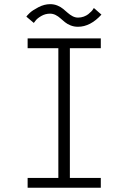

<svg xmlns="http://www.w3.org/2000/svg" viewBox="-20 -880 610 900"><path d="M345.5 -754.5Q327 -754.5 311.2 -760.8Q295.5 -767 284.5 -776Q273.5 -785 263.2 -794.2Q253 -803.5 240.5 -809.8Q228 -816 214.5 -816Q192.5 -816 173.5 -805Q154.5 -794 146.5 -783L138.5 -772.5L103.5 -802Q106.5 -807 119.2 -819.2Q132 -831.5 159.8 -846Q187.5 -860.5 215 -860.5Q233.5 -860.5 249.2 -854Q265 -847.5 276 -838.2Q287 -829 297.5 -819.8Q308 -810.5 320.2 -804Q332.5 -797.5 346 -797.5Q360 -797.5 372.8 -802.2Q385.5 -807 393.8 -813.5Q402 -820 408.2 -826.5Q414.5 -833 417 -838L420 -842.5L455.5 -811.5Q403.5 -754.5 345.5 -754.5ZM452.5 -654H307.5V-46H452.5V0H109.5V-46H253.5V-654H109.5V-700H452.5Z"/></svg>

Font: League Mono Narrow UltraLight
Style: Regular
Weight: 200
Width: 3
Designer: Tyler Finck
Foundry: The League of Moveable Type / Tyler Finck
Version: Version 2.210